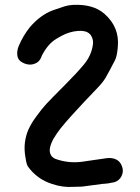

<svg xmlns="http://www.w3.org/2000/svg" viewBox="-20 -755 571 784"><path d="M315 7Q296 8 278 8Q236 11 192 -4Q132 -23 94 -75Q89 -83 87 -95Q85 -107 83 -118Q74 -174 96 -226Q109 -254 128 -279Q150 -310 170 -331.5Q190 -353 246 -409Q292 -455 323 -492Q352 -527 359 -570Q363 -592 352 -609.5Q341 -627 314 -629Q281 -630 249 -617Q232 -610 211 -597Q175 -576 150 -526Q146 -512 135 -502Q106 -482 73 -499Q54 -508 51 -527Q48 -546 56 -566Q74 -609 102 -644Q145 -694 196 -713Q230 -725 245 -729.5Q260 -734 278 -735Q360 -739 406 -699Q469 -644 461 -563Q458 -525 449 -508Q423 -458 412 -439Q401 -420 381 -399Q323 -339 275 -286Q245 -253 228 -231.5Q211 -210 197 -186Q183 -159 183 -141Q184 -115 207 -106Q257 -88 311 -94Q325 -96 415 -109Q437 -112 454 -104Q471 -96 478 -76Q486 -56 476.5 -36.5Q467 -17 447 -11Q422 -5 397 -4Q356 2 315 7Z"/></svg>

Font: LXGW WenKai & Jojoba
Style: Regular
Weight: 400
Designer: LXGW / Fontworks Inc.
Foundry: LXGW / Fontworks Inc.
Version: Version 1.501;January 22, 2025;FontCreator 15.0.0.2927 64-bi